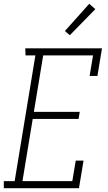

<svg xmlns="http://www.w3.org/2000/svg" viewBox="-45 -989 565 1009"><path d="M-25 0V-37H32L141 -698H89L88 -735H491L467 -590H426L444 -698H182L133 -401H374L368 -364H127L73 -37H335L353 -145H394L370 0ZM322 -804 296 -826 424 -969 456 -941Z"/></svg>

Font: Iosevka Curly Slab Extralight
Style: Italic
Weight: 200
Italic angle: -9°
Monospace: yes
Designer: Belleve Invis
Foundry: Belleve Invis
Version: Version 22.1.2; ttfautohint (v1.8.4)